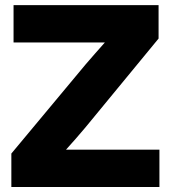

<svg xmlns="http://www.w3.org/2000/svg" viewBox="-20 -748 683 768"><path d="M25.4 0V-133.8L323.2 -491.2Q341.8 -512.7 360.8 -534.4Q379.9 -556.2 399.4 -578.1H34.2V-727.5H614.3V-593.8L321.3 -237.8Q302.7 -215.8 283.4 -193.6Q264.2 -171.4 244.1 -149.4H617.7V0Z"/></svg>

Font: Inter Display ExtraBold
Style: Regular
Weight: 800
Designer: Rasmus Andersson
Foundry: rsms
Version: Version 4.000;git-a52131595